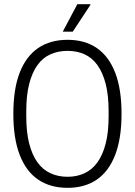

<svg xmlns="http://www.w3.org/2000/svg" viewBox="-20 -889 647 921"><path d="M304 12Q221 12 163 -27.5Q105 -67 74.5 -146Q44 -225 44 -343Q44 -462 74.5 -540.5Q105 -619 163 -658.5Q221 -698 304 -698Q387 -698 444.5 -658.5Q502 -619 532.5 -540.5Q563 -462 563 -343Q563 -225 532.5 -146Q502 -67 444.5 -27.5Q387 12 304 12ZM304 -41Q349 -41 385.5 -58Q422 -75 447.5 -110.5Q473 -146 487 -200.5Q501 -255 501 -331V-355Q501 -432 487 -486.5Q473 -541 447.5 -576.5Q422 -612 385.5 -628.5Q349 -645 304 -645Q259 -645 222 -628.5Q185 -612 159.5 -576.5Q134 -541 120 -486.5Q106 -432 106 -355V-331Q106 -255 120 -200.5Q134 -146 159.5 -110.5Q185 -75 222 -58Q259 -41 304 -41ZM281 -737 351 -869H413L414 -866L329 -737Z"/></svg>

Font: Archivo Condensed ExtraLight
Style: Regular
Weight: 250
Width: 3
Designer: Hector Gatti
Foundry: Omnibus-Type
Version: Version 2.001